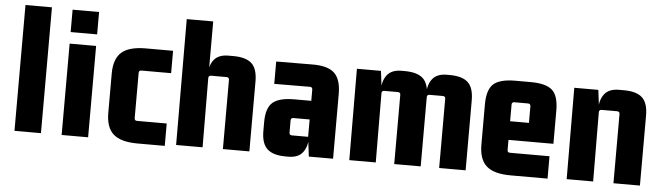

<svg xmlns="http://www.w3.org/2000/svg" viewBox="-45 -846 3540 1026"><g transform="rotate(5 1725.0 -332.5)"><path d="M197 0H55V-675H197Z M450 0H308V-490H450ZM450 -552H308V-672H450Z M862 10H716Q626 10 586 -25.5Q546 -61 546 -140V-350Q546 -429 586 -464.5Q626 -500 716 -500H862V-380H703Q689 -380 689 -366V-124Q689 -110 703 -110H862Z M1159 -500H1185Q1253 -500 1284 -471.5Q1315 -443 1315 -375V0H1173V-371Q1173 -385 1159 -385H1076Q1062 -385 1062 -371L1064 0H922L920 -675H1062V-385H1057Q1057 -438 1081.5 -469Q1106 -500 1159 -500Z M1525 10H1510Q1443 10 1411.5 -19Q1380 -48 1380 -115V-163Q1380 -238 1414 -268Q1448 -298 1530 -298H1637V-198H1534Q1520 -198 1520 -184V-119Q1520 -105 1534 -105H1621V-358Q1621 -372 1607 -372L1416 -371V-491L1609 -492Q1692 -493 1728 -459.5Q1764 -426 1764 -347V0H1634L1621 -105H1626Q1626 -53 1602 -21.5Q1578 10 1525 10Z M2088 -500H2104Q2172 -500 2203 -471.5Q2234 -443 2234 -375V0H2092V-371Q2092 -385 2078 -385H2005Q1991 -385 1991 -371L1993 0H1851L1849 -490H1978L1991 -385H1986Q1986 -438 2010.5 -469Q2035 -500 2088 -500ZM2331 -500H2345Q2413 -500 2444 -471.5Q2475 -443 2475 -375V0H2333V-371Q2333 -385 2319 -385H2248Q2234 -385 2234 -371H2229V-385Q2229 -438 2253.5 -469Q2278 -500 2331 -500Z M2915 6H2717Q2627 6 2587 -29.5Q2547 -65 2547 -144V-360Q2547 -439 2581 -469.5Q2615 -500 2697 -500H2780Q2863 -500 2896.5 -469.5Q2930 -439 2930 -360V-182H2673V-282H2790V-371Q2790 -385 2776 -385H2703Q2689 -385 2689 -371V-128Q2689 -114 2703 -114H2915Z M3254 -500H3280Q3348 -500 3379 -471.5Q3410 -443 3410 -375V0H3268V-371Q3268 -385 3254 -385H3171Q3157 -385 3157 -371L3159 0H3017L3015 -490H3144L3157 -385H3152Q3152 -438 3176.5 -469Q3201 -500 3254 -500Z"/></g></svg>

Font: Gemunu Libre ExtraLight ExtraBold
Style: Regular
Weight: 800
Version: Version 1.100